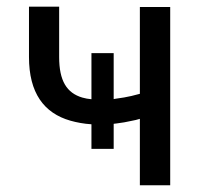

<svg xmlns="http://www.w3.org/2000/svg" viewBox="-20 -549 595 569"><path d="M316.9 -391.6H251V-254.9C241.2 -255.9 232.4 -257.3 224.1 -259.8C177.7 -273.4 155.3 -309.6 155.3 -379.9V-529.3H65.9V-379.9C65.9 -273.9 109.9 -213.9 188.5 -191.4C207.5 -186 228.5 -182.1 251 -180.7V-107.9H316.9V-182.1C319.3 -182.1 322.3 -182.6 325.2 -183.1C340.8 -185.1 356 -187.5 370.1 -190.9C378.4 -192.4 386.7 -194.3 394.5 -196.8V0H484.4V-528.3H394.5V-271C386.2 -268.6 377.9 -266.6 369.6 -264.6C355.5 -261.2 340.3 -258.8 325.2 -256.8C322.3 -256.3 319.3 -255.9 316.9 -255.4Z"/></svg>

Font: Bert Sans
Style: Regular
Weight: 400
Designer: Christian Robertson (Google), Cristiano Sobral
Foundry: Google, Cristiano Sobral
Version: Version 3.101